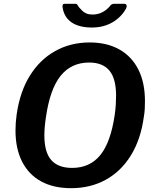

<svg xmlns="http://www.w3.org/2000/svg" viewBox="-20 -974 810 1004"><path d="M352 10Q260 10 195 -25.5Q130 -61 95.5 -129Q61 -197 61 -292Q61 -311 62.5 -332.5Q64 -354 67 -375Q84 -494 136 -578Q188 -662 268.5 -707Q349 -752 449 -752Q539 -752 604 -715.5Q669 -679 703.5 -610.5Q738 -542 738 -445Q738 -426 737 -405Q736 -384 732 -362Q716 -245 664.5 -161.5Q613 -78 533 -34Q453 10 352 10ZM357 -96Q450 -96 504.5 -163Q559 -230 580 -374Q584 -403 585.5 -427.5Q587 -452 587 -473Q587 -563 552 -605Q517 -647 446 -647Q353 -647 297 -577.5Q241 -508 220 -360Q216 -334 214 -310Q212 -286 212 -266Q212 -178 248 -137Q284 -96 357 -96ZM630 -954Q639 -954 641.5 -947Q644 -940 640 -931Q625 -902 598 -878.5Q571 -855 536.5 -842.5Q502 -830 460 -830Q418 -830 385 -841.5Q352 -853 332 -877Q312 -901 307 -937Q306 -943 308 -948.5Q310 -954 319 -954H375Q382 -954 384.5 -949Q387 -944 393 -936Q400 -928 409.5 -918.5Q419 -909 432 -903.5Q445 -898 464 -898Q494 -898 518 -911.5Q542 -925 557 -945Q561 -950 566 -952Q571 -954 575 -954Z"/></svg>

Font: Libre Franklin SemiBold
Style: Italic
Weight: 600
Italic angle: -8°
Designer: Pablo Impallari, Rodrigo Fuenzalida, Nhung Nguyen
Foundry: Impallari Type
Version: Version 3.000